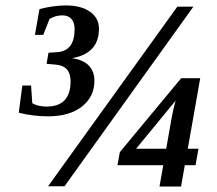

<svg xmlns="http://www.w3.org/2000/svg" viewBox="-20 -679 790 700"><path d="M215.3 0H155.3L626.5 -654.8H685.1ZM154.8 -254.9Q100.1 -254.9 48.3 -268.1L61.5 -367.2H93.3L97.7 -302.7Q118.2 -290.5 149.9 -290.5Q237.3 -290.5 237.3 -382.8Q237.3 -439 183.1 -443.4L149.9 -446.3L156.7 -486.8L187.5 -488.8Q252 -492.2 252 -573.2Q252 -597.2 240.2 -610.1Q228.5 -623 207.5 -623Q182.1 -623 160.6 -609.9L137.7 -551.8H107.4L124 -646Q176.8 -659.2 220.2 -659.2Q275.4 -659.2 308.1 -636.2Q340.8 -613.3 340.8 -574.2Q340.8 -483.9 242.2 -466.8Q282.7 -461.4 303.5 -440.2Q324.2 -418.9 324.2 -384.8Q324.2 -326.7 279.1 -290.8Q233.9 -254.9 154.8 -254.9ZM653.8 -76.7 640.1 1H561.5L575.2 -76.7H408.2L417 -124.5L640.6 -394H710L664.6 -136.7H703.6L692.9 -76.7ZM620.1 -312 476.1 -136.7H585.9L605.5 -247.6Q611.3 -280.3 620.1 -312Z"/></svg>

Font: Liberation Serif
Style: Bold Italic
Weight: 700
Italic angle: -16.333°
Designer: Steve Matteson
Foundry: Ascender Corporation
Version: Version 2.1.5